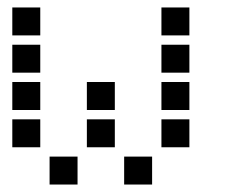

<svg xmlns="http://www.w3.org/2000/svg" viewBox="-20 -508 640 515"><path d="M14 -488Q13 -488 13 -488Q13 -488 13 -487V-414Q13 -413 13 -413Q13 -413 14 -413H87Q88 -413 88 -413Q88 -413 88 -414V-487Q88 -488 88 -488Q88 -488 87 -488ZM414 -488Q413 -488 413 -488Q413 -488 413 -487V-414Q413 -413 413 -413Q413 -413 414 -413H487Q488 -413 488 -413Q488 -413 488 -414V-487Q488 -488 488 -488Q488 -488 487 -488ZM14 -388Q13 -388 13 -388Q13 -388 13 -387V-314Q13 -313 13 -313Q13 -313 14 -313H87Q88 -313 88 -313Q88 -313 88 -314V-387Q88 -388 88 -388Q88 -388 87 -388ZM414 -388Q413 -388 413 -388Q413 -388 413 -387V-314Q413 -313 413 -313Q413 -313 414 -313H487Q488 -313 488 -313Q488 -313 488 -314V-387Q488 -388 488 -388Q488 -388 487 -388ZM14 -288Q13 -288 13 -288Q13 -288 13 -287V-214Q13 -213 13 -213Q13 -213 14 -213H87Q88 -213 88 -213Q88 -213 88 -214V-287Q88 -288 88 -288Q88 -288 87 -288ZM214 -288Q213 -288 213 -288Q213 -288 213 -287V-214Q213 -213 213 -213Q213 -213 214 -213H287Q288 -213 288 -213Q288 -213 288 -214V-287Q288 -288 288 -288Q288 -288 287 -288ZM414 -288Q413 -288 413 -288Q413 -288 413 -287V-214Q413 -213 413 -213Q413 -213 414 -213H487Q488 -213 488 -213Q488 -213 488 -214V-287Q488 -288 488 -288Q488 -288 487 -288ZM14 -188Q13 -188 13 -188Q13 -188 13 -187V-114Q13 -113 13 -113Q13 -113 14 -113H87Q88 -113 88 -113Q88 -113 88 -114V-187Q88 -188 88 -188Q88 -188 87 -188ZM214 -188Q213 -188 213 -188Q213 -188 213 -187V-114Q213 -113 213 -113Q213 -113 214 -113H287Q288 -113 288 -113Q288 -113 288 -114V-187Q288 -188 288 -188Q288 -188 287 -188ZM414 -188Q413 -188 413 -188Q413 -188 413 -187V-114Q413 -113 413 -113Q413 -113 414 -113H487Q488 -113 488 -113Q488 -113 488 -114V-187Q488 -188 488 -188Q488 -188 487 -188ZM114 -88Q113 -88 113 -88Q113 -88 113 -87V-14Q113 -13 113 -13Q113 -13 114 -13H187Q188 -13 188 -13Q188 -13 188 -14V-87Q188 -88 188 -88Q188 -88 187 -88ZM314 -88Q313 -88 313 -88Q313 -88 313 -87V-14Q313 -13 313 -13Q313 -13 314 -13H387Q388 -13 388 -13Q388 -13 388 -14V-87Q388 -88 388 -88Q388 -88 387 -88Z"/></svg>

Font: Doto Black
Style: Bold
Weight: 700
Monospace: yes
Version: Version 1.000